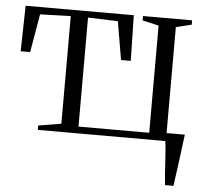

<svg xmlns="http://www.w3.org/2000/svg" viewBox="-50 -555 841 787"><g transform="rotate(5 370.5 -161.0)"><path d="M118 0V-18L212 -33.5V-476.5L86 -472.5L59 -315H20L24 -502.5H469L473 -315H433L406 -472.5L283 -476.5V-28H574V-469L507 -484.5V-502.5H709V-484.5L645 -469V0ZM657 180Q654.5 156 652.8 129.5Q651 103 649.5 77.8Q648 52.5 646.2 31.5Q644.5 10.5 642 -2L612 -33H720Q717.5 -13 714.8 8.2Q712 29.5 709.2 51.8Q706.5 74 703.5 96Q700.5 118 697.5 139.2Q694.5 160.5 692 180Z"/></g></svg>

Font: Merriweather 144pt Light
Style: Regular
Weight: 300
Version: Version 2.100